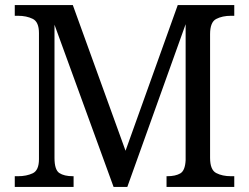

<svg xmlns="http://www.w3.org/2000/svg" viewBox="-20 -734 978 754"><path d="M38 0V-42H51Q84 -42 108.5 -53.5Q133 -65 133 -109V-604Q133 -648 108.5 -660Q84 -672 51 -672H38V-714H266L473 -142L678 -714H900V-672H887Q853 -672 829 -659.5Q805 -647 805 -600V-114Q805 -67 829 -54.5Q853 -42 887 -42H900V0H634V-42H637Q669 -42 688 -53Q707 -64 709 -105V-639L480 0H426L194 -637V-114Q194 -67 213 -54.5Q232 -42 266 -42H269V0Z"/></svg>

Font: Noto Serif Test
Style: Regular
Weight: 400
Version: Version 1.000